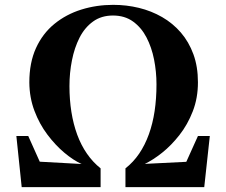

<svg xmlns="http://www.w3.org/2000/svg" viewBox="-20 -772 933 792"><path d="M69.5 0 47.5 -211H96.5L144 -105L316.5 -95.5Q282.5 -111 245.5 -142Q208.5 -173 175.5 -216.8Q142.5 -260.5 122 -315Q101.5 -369.5 101 -432Q101 -513.5 128.5 -573.8Q156 -634 204.5 -673.5Q253 -713 315.5 -732.5Q378 -752 447 -752Q502 -752 553.2 -739.5Q604.5 -727 648.8 -701.5Q693 -676 726 -637.8Q759 -599.5 777.8 -548.2Q796.5 -497 796.5 -432.5Q796.5 -367.5 775.2 -312.8Q754 -258 720.2 -215Q686.5 -172 648.8 -142Q611 -112 577.5 -96L748.5 -104.5L796.5 -211H845.5L822.5 0H497.5V-77.5Q530 -103 554 -138.2Q578 -173.5 594 -217.8Q610 -262 617.8 -313.8Q625.5 -365.5 625.5 -424Q625.5 -476 615.5 -526.5Q605.5 -577 584.2 -617.8Q563 -658.5 528.8 -683.2Q494.5 -708 446 -708Q398 -708 363.8 -683.2Q329.5 -658.5 308.2 -616.8Q287 -575 276.8 -523.2Q266.5 -471.5 266.5 -417Q266.5 -361 274.5 -310.5Q282.5 -260 298.5 -216.5Q314.5 -173 338.8 -138Q363 -103 395 -77.5V0Z"/></svg>

Font: Merriweather 96pt ExtraBold
Style: Regular
Weight: 800
Version: Version 2.100